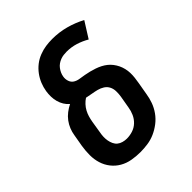

<svg xmlns="http://www.w3.org/2000/svg" viewBox="-206 -873 1012 1012"><g transform="rotate(-45 300.0 -367.5)"><path d="M256 8Q225 8 194 2.5Q163 -3 137 -18Q111 -33 92.5 -56.5Q74 -80 65 -109Q56 -138 56 -169.5Q56 -201 61 -233L73 -302Q76 -322 84 -342Q92 -362 105 -379.5Q118 -397 135.5 -410.5Q153 -424 173 -434Q159 -446 149.5 -461.5Q140 -477 135 -495Q130 -513 129.5 -532.5Q129 -552 132 -571Q136 -596 145.5 -619.5Q155 -643 170.5 -664Q186 -685 206.5 -701Q227 -717 251.5 -726.5Q276 -736 300 -739.5Q324 -743 349 -743Q400 -743 448 -730Q496 -717 539 -694L483 -605Q454 -622 422 -632Q390 -642 355 -642Q344 -642 332 -640.5Q320 -639 308.5 -634.5Q297 -630 287 -623Q277 -616 269.5 -606Q262 -596 257 -585Q252 -574 250 -562Q247 -545 252.5 -528.5Q258 -512 271.5 -503.5Q285 -495 302.5 -492.5Q320 -490 336.5 -487Q353 -484 369 -480Q385 -476 401 -470.5Q417 -465 431.5 -457.5Q446 -450 458.5 -440Q471 -430 481 -417Q491 -404 498 -389.5Q505 -375 509 -358.5Q513 -342 513.5 -325Q514 -308 512 -290.5Q510 -273 507 -256L495 -187Q491 -160 481.5 -133.5Q472 -107 455 -83Q438 -59 414.5 -41Q391 -23 365 -11.5Q339 0 311 4Q283 8 256 8ZM256 -93Q278 -93 300 -100Q322 -107 339 -123Q356 -139 365.5 -160.5Q375 -182 378 -203L390 -272Q393 -291 392.5 -310Q392 -329 384 -344.5Q376 -360 361 -369.5Q346 -379 328.5 -383.5Q311 -388 292.5 -391Q274 -394 256 -398Q242 -389 230 -376Q218 -363 210 -348Q202 -333 197.5 -317.5Q193 -302 190 -285L179 -217Q176 -202 175.5 -187Q175 -172 177.5 -158Q180 -144 186 -131Q192 -118 202.5 -109.5Q213 -101 227.5 -97Q242 -93 256 -93Z"/></g></svg>

Font: Iosevka Slab Extended
Style: Bold Italic
Weight: 700
Width: 7
Italic angle: -9°
Monospace: yes
Designer: Belleve Invis
Foundry: Belleve Invis
Version: Version 11.1.0; ttfautohint (v1.8.3)